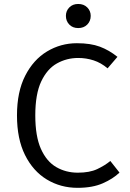

<svg xmlns="http://www.w3.org/2000/svg" viewBox="-20 -912 640 944"><path d="M358 -699.5Q425.5 -699.5 471 -682.5Q516.5 -665.5 557.5 -632.5L509 -576Q476.5 -603.5 440.2 -615.2Q404 -627 364.5 -627Q308 -627 260 -600.2Q212 -573.5 182.8 -511.8Q153.5 -450 153.5 -344.5Q153.5 -242 181.2 -180Q209 -118 256.5 -90.5Q304 -63 362.5 -63Q420.5 -63 457.8 -80.5Q495 -98 522.5 -120.5L567.5 -63.5Q536 -33 485.5 -10.8Q435 11.5 361.5 11.5Q278 11.5 210.2 -29.5Q142.5 -70.5 103 -149.8Q63.5 -229 63.5 -344.5Q63.5 -460.5 103.8 -539.5Q144 -618.5 211.2 -659Q278.5 -699.5 358 -699.5ZM364.5 -892.5Q392 -892.5 409 -875.5Q426 -858.5 426 -834Q426 -808.5 409 -791.2Q392 -774 364.5 -774Q337.5 -774 320.8 -791.2Q304 -808.5 304 -834Q304 -858.5 320.8 -875.5Q337.5 -892.5 364.5 -892.5Z"/></svg>

Font: Fast_Mono
Style: Regular
Weight: 400
Monospace: yes
Designer: Carrois Corporate, Edenspiekermann AG, Nikita Prokopov
Foundry: Carrois Corporate, Edenspiekermann AG, Nikita Prokopov
Version: Version 5.002